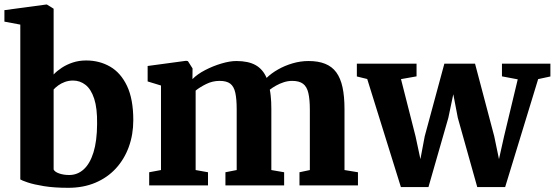

<svg xmlns="http://www.w3.org/2000/svg" viewBox="-20 -840 2514 870"><path d="M0 -742V-794L189.5 -819.5H192.5L223 -800.5V-502.5Q238 -518.5 260 -533Q282 -547.5 310 -556.8Q338 -566 370.5 -566Q430.5 -566 478.8 -538.2Q527 -510.5 555.5 -450.8Q584 -391 584 -295.5Q584 -230 563.5 -174Q543 -118 504.8 -76.5Q466.5 -35 412 -12Q357.5 11 289.5 11Q225.5 11 179.2 3.5Q133 -4 105.8 -13.2Q78.5 -22.5 72 -27V-728.5ZM311 -475Q291.5 -475 274.2 -468.8Q257 -462.5 244 -453Q231 -443.5 223 -434.5V-72Q228 -61 248.2 -54Q268.5 -47 293.5 -47Q331 -47 359.2 -72.5Q387.5 -98 403.5 -149.2Q419.5 -200.5 420 -278Q421 -349.5 406.8 -392.8Q392.5 -436 367.5 -455.5Q342.5 -475 311 -475Z M656 0V-59.5L709.5 -69.5V-452.5L649 -471V-541L823 -564.5L831.5 -563L852.5 -530L852 -481.5Q874 -504 909.8 -522.5Q945.5 -541 983.5 -552.2Q1021.5 -563.5 1051 -563.5Q1105.5 -563.5 1138.5 -544.8Q1171.5 -526 1188 -487Q1209.5 -508 1239.8 -525.2Q1270 -542.5 1305.8 -553Q1341.5 -563.5 1378 -563.5Q1422 -563.5 1453.2 -551Q1484.5 -538.5 1503.8 -512.2Q1523 -486 1532 -444.8Q1541 -403.5 1541 -346V-69.5L1602 -59.5V0H1337V-59.5L1384 -69.5V-342Q1384 -389.5 1377.2 -418.5Q1370.5 -447.5 1353 -460.5Q1335.5 -473.5 1304 -473.5Q1285 -473.5 1266.2 -467.5Q1247.5 -461.5 1231 -452.2Q1214.5 -443 1202.5 -433.5Q1205 -421.5 1206.5 -407.2Q1208 -393 1208.8 -378Q1209.5 -363 1209.5 -346.5V-69.5L1267.5 -59.5V0H1001.5V-59.5L1052.5 -69.5V-345Q1052.5 -391.5 1046.2 -419.8Q1040 -448 1023.5 -460.8Q1007 -473.5 975 -473.5Q943 -473.5 914.2 -459.2Q885.5 -445 866.5 -429.5V-69.5L922.5 -59.5V0Z M1597 -493.5V-551.5H1867.5V-494L1797 -481.5L1863 -222L1885 -119L1904.5 -222.5L1993.5 -551.5H2132.5L2219.5 -222.5L2241 -119L2264 -222L2326 -480.5L2254.5 -494V-551.5H2474V-493.5L2418.5 -481.5L2269 7.5H2142.5L2054.5 -306L2034 -413L2011.5 -306L1921.5 7.5H1796.5L1644 -482Z"/></svg>

Font: Merriweather 28pt ExtraBold
Style: Regular
Weight: 800
Version: Version 2.100